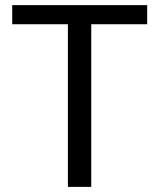

<svg xmlns="http://www.w3.org/2000/svg" viewBox="-20 -731 624 751"><path d="M555.7 -710.9V-636.2H336.9V0H245.6V-636.2H27.8V-710.9Z"/></svg>

Font: Robert Sans Medium
Style: Regular
Weight: 500
Designer: Christian Robertson (extended by Adam Twardoch)
Foundry: Google
Version: Version 12.135;April 2, 2019;FontCreator 11.5.0.2425 64-bit;